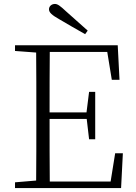

<svg xmlns="http://www.w3.org/2000/svg" viewBox="-20 -952 686 972"><path d="M424 -797C387 -830 349 -864 315 -894C285 -922 272 -932 258 -932C241 -932 228 -920 228 -905C228 -889 242 -876 281 -854C323 -829 367 -804 411 -779ZM546 -548H585L576 -723H56V-694L163 -686C164 -588 164 -489 164 -390V-333C164 -234 164 -135 163 -38L56 -29V0H593L602 -176H563L540 -33H232C231 -131 231 -231 231 -350H419L431 -247H462V-487H431L418 -383H231C231 -493 231 -592 232 -689H523Z"/></svg>

Font: Noto Serif CJK SC ExtraLight
Style: Regular
Weight: 200
Designer: Ryoko NISHIZUKA 西塚涼子 (kana & ideographs); Frank Grießhammer (Latin, Greek & Cyrillic); Wenlong ZHANG 张文龙 (bopomofo); San
Foundry: Adobe
Version: Version 2.001;hotconv 1.1.0;makeotfexe 2.6.0